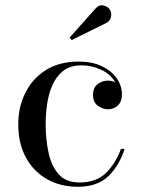

<svg xmlns="http://www.w3.org/2000/svg" viewBox="-20 -706 548 736"><path d="M388.5 -618.5 255 -552.5 247 -562 346 -673Q360.5 -689.5 377.8 -684.8Q395 -680 402 -667.5Q409 -655 405 -639.8Q401 -624.5 388.5 -618.5ZM457.5 -135Q438 -72.5 396 -31.2Q354 10 278 10Q212.5 10 161 -18.8Q109.5 -47.5 79.8 -101.2Q50 -155 50 -230Q50 -295 76.8 -349.5Q103.5 -404 155.2 -437Q207 -470 282.5 -470Q333.5 -470 370.5 -452.2Q407.5 -434.5 427.5 -405.8Q447.5 -377 447.5 -344Q447.5 -317 432 -302Q416.5 -287 393.5 -287Q375 -287 355.8 -300Q336.5 -313 336.5 -343Q336.5 -369 353.8 -383Q371 -397 393.5 -397Q409.5 -397 422 -390Q404.5 -421.5 368 -438.5Q331.5 -455.5 293 -455.5Q249 -455.5 222 -434Q195 -412.5 180.2 -378Q165.5 -343.5 160.2 -304.5Q155 -265.5 155 -230Q155 -173 165.8 -121.8Q176.5 -70.5 204.5 -38.5Q232.5 -6.5 284.5 -6.5Q349 -6.5 386 -42.8Q423 -79 443.5 -135Z"/></svg>

Font: Bodoni Moda 16pt
Style: Regular
Weight: 400
Version: Version 2.3